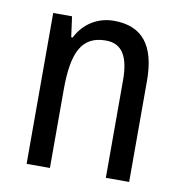

<svg xmlns="http://www.w3.org/2000/svg" viewBox="-67 -610 639 673"><g transform="rotate(10 252.5 -273.5)"><path d="M286 -547C230 -547 180 -518 153 -464H148L138 -537H71V0H154V-279C154 -413 185 -474 270 -474C328 -474 353 -431 353 -347V0H436V-360C436 -488 385 -547 286 -547Z"/></g></svg>

Font: Noto Sans Lao Looped Condensed
Style: Regular
Weight: 400
Width: 3
Designer: Mark Frömberg, Ben Mitchell
Foundry: The Fontpad Ltd
Version: Version 1.003